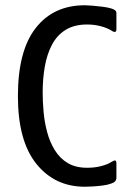

<svg xmlns="http://www.w3.org/2000/svg" viewBox="-20 -700 496 729"><path d="M422 -25Q422 -9 402 -3Q389 2 369 4.5Q349 7 330.5 8Q312 9 302 9Q188 9 118 -78Q48 -165 48 -335Q48 -507 115.5 -593.5Q183 -680 302 -680Q312 -680 330.5 -678.5Q349 -677 369 -674.5Q389 -672 402 -668Q412 -665 417 -661Q422 -657 422 -650V-590Q422 -571 403 -584Q387 -594 362.5 -600.5Q338 -607 311 -607Q262 -607 229 -586.5Q196 -566 177 -529.5Q158 -493 150 -446.5Q142 -400 142 -349Q142 -314 145.5 -275Q149 -236 159 -198.5Q169 -161 188 -130Q207 -99 237 -81Q267 -63 311 -63Q340 -63 364.5 -69.5Q389 -76 401 -84Q414 -92 418 -90.5Q422 -89 422 -78Z"/></svg>

Font: Glory Thin Medium
Style: Regular
Weight: 500
Version: Version 1.011